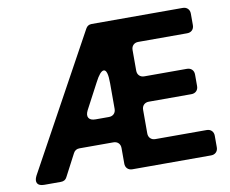

<svg xmlns="http://www.w3.org/2000/svg" viewBox="-77 -798 1072 895"><g transform="rotate(-10 459.0 -350.0)"><path d="M34 -48 382 -683Q391 -700 410 -700H841Q856 -700 865 -691Q874 -682 874 -667V-613Q874 -598 865 -589Q856 -580 841 -580H610Q595 -580 586 -571Q577 -562 577 -547V-450Q577 -435 586 -426Q595 -417 610 -417H811Q826 -417 835 -408Q844 -399 844 -384V-330Q844 -315 835 -306Q826 -297 811 -297H610Q595 -297 586 -288Q577 -279 577 -264V-153Q577 -138 586 -129Q595 -120 610 -120H852Q867 -120 876 -111Q885 -102 885 -87V-33Q885 -18 876 -9Q867 0 852 0H480Q465 0 456 -9Q447 -18 447 -33V-106Q447 -121 438 -130Q429 -139 414 -139H254Q234 -139 225 -122L170 -17Q162 0 141 0H63Q38 0 30.5 -13Q23 -26 34 -48ZM351 -259H414Q429 -259 438 -268Q447 -277 447 -292V-413Q447 -477 428 -477Q411 -477 386 -428L322 -307Q311 -285 319 -272Q327 -259 351 -259Z"/></g></svg>

Font: Tsunagi Gothic Black
Style: Regular
Weight: 900
Designer: Yoshimichi Ohira
Foundry: Positype
Version: Version 1.001